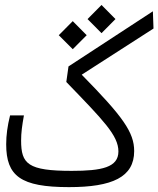

<svg xmlns="http://www.w3.org/2000/svg" viewBox="-20 -750 637 772"><path d="M257.3 2.4C431.2 2.4 519.5 -37.6 519.5 -142.6C519.5 -217.8 474.6 -280.8 308.6 -449.7L597.2 -635.3L594.7 -704.6L255.4 -482.9L246.6 -420.4C395 -266.6 456.1 -205.6 456.1 -141.1C456.1 -76.7 388.7 -63 268.6 -63C91.8 -63 64.9 -90.8 64.9 -185.1C64.9 -216.8 68.8 -244.6 76.2 -286.1H20.5C9.8 -243.2 4.9 -206.1 4.9 -169.9C4.9 -42 63 2.4 257.3 2.4ZM272.5 -552.2 328.6 -608.4 272.5 -665 216.3 -608.4ZM388.2 -616.7 444.3 -673.3 388.2 -730 332 -673.3Z"/></svg>

Font: Cascadia Mono NF Light
Style: Regular
Weight: 300
Monospace: yes
Designer: Aaron Bell
Foundry: Saja Typeworks
Version: Version 2404.023